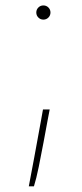

<svg xmlns="http://www.w3.org/2000/svg" viewBox="-20 -494 296 692"><path d="M159.1 -99.4 152 -62.5Q145.6 -28.1 137.1 17.9Q128.6 63.9 119.7 107.2Q110.8 150.6 102.3 177.6H83.8Q91.3 137.1 103.2 74.6Q115.1 12.1 127.8 -59.7L134.9 -99.4ZM136.4 -423.3Q125.7 -423.3 118.3 -430.8Q110.8 -438.2 110.8 -448.9Q110.8 -459.5 118.3 -467Q125.7 -474.4 136.4 -474.4Q147 -474.4 154.5 -467Q161.9 -459.5 161.9 -448.9Q161.9 -438.2 154.5 -430.8Q147 -423.3 136.4 -423.3Z"/></svg>

Font: Inter UI Thin
Style: Regular
Weight: 100
Designer: Rasmus Andersson
Foundry: rsms
Version: 3.2;8d6f07862